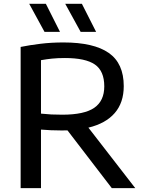

<svg xmlns="http://www.w3.org/2000/svg" viewBox="-20 -966 740 986"><path d="M86 0V-725Q132.5 -734.5 188 -741.2Q243.5 -748 305.5 -748Q461.5 -748 538.5 -694.2Q615.5 -640.5 615.5 -523.5Q615.5 -439 569.2 -385.5Q523 -332 434 -310.5L674.5 0H554L326.5 -296.5Q312 -296 297 -296Q266.5 -296 242 -297.2Q217.5 -298.5 190.5 -300.5V0ZM300 -377Q413 -377 464.2 -412.5Q515.5 -448 515.5 -522.5Q515.5 -601.5 467.2 -634.8Q419 -668 313.5 -668Q275.5 -668 247 -665Q218.5 -662 190.5 -657V-382.5Q220 -379.5 243.5 -378.2Q267 -377 300 -377ZM394 -802.5 315 -946.5H400.5L473.5 -802.5ZM208.5 -802.5 130 -946.5H215.5L288 -802.5Z"/></svg>

Font: Encode Sans Semi Expanded Medium
Style: Regular
Weight: 500
Width: 6
Designer: Multiple Designers
Foundry: Impallari Type
Version: Version 3.000; ttfautohint (v1.8.3) -l 8 -r 50 -G 200 -x 14 